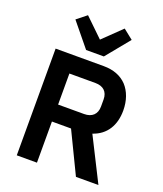

<svg xmlns="http://www.w3.org/2000/svg" viewBox="-170 -1069 1003 1180"><g transform="rotate(20 332.0 -479.5)"><path d="M214 0H82V-698H397C461 -698 512 -678 548 -640C583 -602 603 -547 603 -482C603 -386 560 -313 473 -284L616 0H469L339 -269H214ZM384 -380C435 -380 466 -408 466 -459V-505C466 -556 435 -583 384 -583H214V-380ZM261 -754 135 -908 199 -959 319 -843 439 -959 503 -908 377 -754Z"/></g></svg>

Font: Plexus Sans SemiBold
Style: Regular
Weight: 600
Version: Version 2.001;PS 002.001;hotconv 1.0.70;makeotf.lib2.5.58329